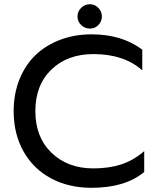

<svg xmlns="http://www.w3.org/2000/svg" viewBox="-20 -877 750 912"><path d="M407.2 -741.2Q382.8 -741.2 365.5 -758.1Q348.1 -774.9 348.1 -798.8Q348.1 -822.8 365.5 -839.8Q382.8 -856.9 407.2 -856.9Q430.2 -856.9 447 -839.8Q463.9 -822.8 463.9 -798.8Q463.9 -774.9 447.3 -758.1Q430.7 -741.2 407.2 -741.2ZM415 15.1Q307.1 15.1 223.4 -29.3Q139.6 -73.7 92.3 -156.7Q44.9 -239.7 44.9 -349.1Q44.9 -431.2 72.3 -499.5Q99.6 -567.9 148.4 -615Q197.3 -662.1 265.9 -688Q334.5 -713.9 415 -713.9Q559.1 -713.9 655.8 -641.1V-543Q568.8 -620.1 423.8 -620.1Q300.3 -620.1 224.1 -546.6Q147.9 -473.1 147.9 -349.1Q147.9 -225.1 224.9 -151.1Q301.8 -77.1 423.8 -77.1Q498 -77.1 556.6 -96.4Q615.2 -115.7 665 -159.2V-60.1Q574.7 15.1 415 15.1Z"/></svg>

Font: Prompt
Style: Regular
Weight: 400
Designer: Katatrad Team
Foundry: CadsonDemak
Version: Version 1.000;PS 001.000;hotconv 1.0.88;makeotf.lib2.5.64775